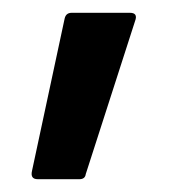

<svg xmlns="http://www.w3.org/2000/svg" viewBox="-20 -143 282 300"><path d="M39 137Q27 137 30 124L81 -114Q83 -123 92 -123H183Q196 -123 191 -110L114 129Q113 137 104 137Z"/></svg>

Font: Sofia Sans Semi Condensed SemiBold
Style: Regular
Weight: 600
Designer: Botio Nikoltchev, Ani Petrova
Foundry: lettersoup
Version: Version 4.100